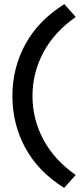

<svg xmlns="http://www.w3.org/2000/svg" viewBox="-20 -722 406 928"><path d="M291 -702 346 -640Q241 -566 189 -467.5Q137 -369 137 -258Q137 -147 189 -48.5Q241 50 346 124L290 186Q165 108 102.5 -7Q40 -122 40 -258Q40 -394 103 -509Q166 -624 291 -702Z"/></svg>

Font: Lexend
Style: Regular
Weight: 400
Designer: Thomas Jockin
Foundry: Lexend
Version: Version 1.000